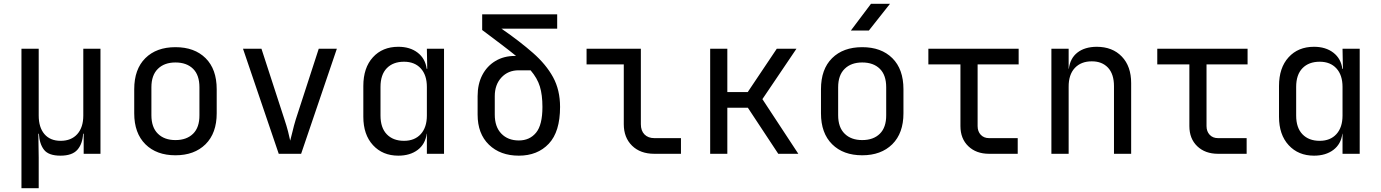

<svg xmlns="http://www.w3.org/2000/svg" viewBox="-20 -805 7229 1005"><path d="M92.3 180.2V-549.8H182.6V-200.2Q182.6 -138.2 212.6 -103Q242.7 -67.9 297.4 -67.9Q353 -67.9 384.5 -103Q416 -138.2 416 -200.2V-549.8H505.9V0H418V-105H415Q412.1 -51.8 385 -21Q357.9 9.8 296.4 9.8Q234.4 9.8 210.4 -21Q186.5 -51.8 183.6 -105H180.7L182.6 20V180.2Z M898.4 7.8Q799.3 7.8 741.2 -49.8Q682.6 -107.9 682.6 -211.9V-337.9Q682.6 -442.9 740.7 -500.5Q798.8 -558.1 898.4 -558.1Q998 -558.1 1056.2 -500.5Q1114.3 -442.9 1114.3 -337.9V-211.9Q1114.3 -107.9 1055.7 -49.8Q997.1 7.8 898.4 7.8ZM898.4 -71.8Q957 -71.8 990.7 -105Q1024.4 -138.2 1023.9 -202.1V-348.1Q1023.9 -412.1 990.7 -444.8Q957 -478 898.4 -478Q840.3 -478 806.6 -444.8Q772.5 -411.6 772.5 -348.1V-202.1Q772.5 -138.2 806.6 -105Q840.3 -71.8 898.4 -71.8Z M1439 0 1252 -549.8H1348.6L1468.8 -180.2Q1480 -147 1487.8 -116.7Q1495.6 -86.4 1499 -68.8Q1503.9 -85.9 1511.2 -116.7Q1518.1 -147 1528.3 -180.2L1648.4 -549.8H1743.2L1556.2 0Z M2064.9 9.8Q1982.9 9.8 1932.4 -45.2Q1881.8 -100.1 1881.8 -193.8V-355Q1881.8 -450.2 1931.9 -505.1Q1981.9 -560.1 2064.9 -560.1Q2126.5 -560.1 2166.5 -529.1Q2206.5 -498 2213.4 -444.8H2216.3L2214.4 -549.8H2304.2V0H2214.4V-105H2213.4Q2206.5 -50.8 2166.5 -20.5Q2126.5 9.8 2064.9 9.8ZM2094.7 -67.9Q2150.4 -67.9 2182.4 -103Q2214.4 -138.2 2214.4 -200.2V-350.1Q2214.4 -412.1 2182.4 -447Q2150.4 -481.9 2094.7 -481.9Q2037.6 -481.9 2004.6 -448Q1971.7 -414.1 1971.7 -350.1V-200.2Q1971.7 -136.2 2004.6 -102.1Q2037.6 -67.9 2094.7 -67.9Z M2695.8 9.8Q2598.6 9.8 2539.3 -47.6Q2480 -105 2480 -205.1V-301.8Q2480 -364.7 2504.4 -411.9Q2528.8 -459 2573 -485.6Q2617.2 -512.2 2674.8 -512.2H2681.2Q2647 -540 2603.5 -573Q2560.1 -606 2503.9 -647.9V-730H2896.5V-654.8H2605Q2701.7 -587.9 2770 -527.8Q2838.4 -467.8 2875 -400.9Q2911.6 -334 2911.6 -245.1Q2911.6 -115.2 2852.5 -52.7Q2793.5 9.8 2695.8 9.8ZM2695.8 -69.8Q2752.4 -69.8 2785.9 -110.4Q2819.3 -150.9 2819.3 -245.1Q2819.3 -308.1 2805.9 -352.1Q2792.5 -396 2757.3 -437H2694.8Q2639.6 -437 2604.7 -399.4Q2569.8 -361.8 2569.8 -301.8V-205.1Q2569.8 -141.1 2604.2 -105.5Q2638.7 -69.8 2695.8 -69.8Z M3404.8 0Q3331.5 0 3288.3 -42.5Q3245.1 -85 3245.1 -154.8V-467.8H3050.3V-549.8H3334.5V-154.8Q3334.5 -120.6 3353.5 -101.3Q3372.6 -82 3404.8 -82H3544.4V0Z M3697.3 0V-549.8H3787.1V-323.2H3894L4045.9 -549.8H4148.9L3970.7 -286.1L4158.7 0H4053.7L3894.5 -241.2H3787.1V0Z M4433.6 -645 4539.1 -785.2H4638.7L4527.8 -645ZM4493.2 7.8Q4394 7.8 4335.9 -49.8Q4277.3 -107.9 4277.3 -211.9V-337.9Q4277.3 -442.9 4335.4 -500.5Q4393.6 -558.1 4493.2 -558.1Q4592.8 -558.1 4650.9 -500.5Q4709 -442.9 4709 -337.9V-211.9Q4709 -107.9 4650.4 -49.8Q4591.8 7.8 4493.2 7.8ZM4493.2 -71.8Q4551.8 -71.8 4585.4 -105Q4619.1 -138.2 4618.7 -202.1V-348.1Q4618.7 -412.1 4585.4 -444.8Q4551.8 -478 4493.2 -478Q4435.1 -478 4401.4 -444.8Q4367.2 -411.6 4367.2 -348.1V-202.1Q4367.2 -138.2 4401.4 -105Q4435.1 -71.8 4493.2 -71.8Z M5157.2 0Q5089.8 0 5048.6 -39.6Q5007.3 -79.1 5007.3 -145V-467.8H4839.4V-549.8H5312V-467.8H5097.2V-145Q5097.2 -117.2 5113.5 -99.6Q5129.9 -82 5157.2 -82H5307.1V0Z M5483.4 0V-549.8H5573.7V-444.8H5574.7Q5581.5 -500 5619.6 -529.8Q5657.7 -559.6 5720.2 -560.1Q5803.2 -560.1 5852.1 -508.8Q5900.9 -458 5900.9 -370.1V0H5811V-354Q5811 -417 5779.8 -450.7Q5748 -484.4 5694.3 -483.9Q5638.7 -483.9 5606 -449.2Q5573.2 -414.1 5573.7 -350.1V0Z M6355.5 0Q6288.1 0 6246.8 -39.6Q6205.6 -79.1 6205.6 -145V-467.8H6037.6V-549.8H6510.3V-467.8H6295.4V-145Q6295.4 -117.2 6311.8 -99.6Q6328.1 -82 6355.5 -82H6505.4V0Z M6857.9 9.8Q6775.9 9.8 6725.3 -45.2Q6674.8 -100.1 6674.8 -193.8V-355Q6674.8 -450.2 6724.9 -505.1Q6774.9 -560.1 6857.9 -560.1Q6919.4 -560.1 6959.5 -529.1Q6999.5 -498 7006.3 -444.8H7009.3L7007.3 -549.8H7097.2V0H7007.3V-105H7006.3Q6999.5 -50.8 6959.5 -20.5Q6919.4 9.8 6857.9 9.8ZM6887.7 -67.9Q6943.4 -67.9 6975.3 -103Q7007.3 -138.2 7007.3 -200.2V-350.1Q7007.3 -412.1 6975.3 -447Q6943.4 -481.9 6887.7 -481.9Q6830.6 -481.9 6797.6 -448Q6764.6 -414.1 6764.6 -350.1V-200.2Q6764.6 -136.2 6797.6 -102.1Q6830.6 -67.9 6887.7 -67.9Z"/></svg>

Font: UDEV Gothic 35
Style: Regular
Weight: 400
Version: v2.1.0; ttfautohint (v1.8.4.7-5d5b-dirty) -l 6 -r 45 -G 200 